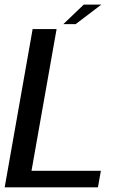

<svg xmlns="http://www.w3.org/2000/svg" viewBox="-30 -799 536 819"><path d="M-10 0H387.8L400.3 -70.5H104.4L211.4 -675H109.2ZM240.1 -696H292.6L402.3 -779.3H327.2Z"/></svg>

Font: Anybody Thin
Style: Italic
Weight: 100
Italic angle: -10°
Designer: Tyler Finck
Foundry: Etcetera Type Company
Version: Version 1.114;gftools[0.9.25]